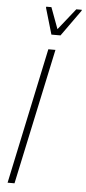

<svg xmlns="http://www.w3.org/2000/svg" viewBox="-60 -935 435 968"><g transform="rotate(5 157.0 -450.5)"><path d="M17 0 163 -688H199L52 0ZM172 -763 133 -896 134 -901H160L200 -793L286 -901H314L313 -896L218 -763Z"/></g></svg>

Font: Saira Condensed Thin
Style: Italic
Weight: 250
Width: 3
Italic angle: -12°
Designer: Hector Gatti with collaboration of the Omnibus-Type team
Foundry: Omnibus-Type
Version: Version 1.101